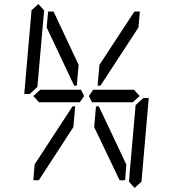

<svg xmlns="http://www.w3.org/2000/svg" viewBox="-20 -975 856 950"><path d="M381 -531 396 -500 375 -469H374H353H352H242H178H173L145 -500L179 -531H184H231H358H359H380ZM343 -346 172 -83H145L151 -161L339 -449H352ZM211 -839 218 -918H245L369 -654L360 -551H347ZM136 -924 170 -955 198 -924V-918L194 -875L165 -545L127 -510H100ZM671 -500 637 -469H635H632H458H456H436H435L420 -500L441 -531H464H587H643L659 -513ZM645 -918H672L665 -839L477 -551H463L472 -654ZM605 -161 599 -83H572L446 -346L455 -449H469ZM680 -76 646 -45 618 -76 619 -83 622 -125 651 -455 689 -490H716Z"/></svg>

Font: DSEG14 Classic
Style: Light Italic
Weight: 300
Designer: Keshikan(Twitter:@keshinomi_88pro)
Version: Version 0.46